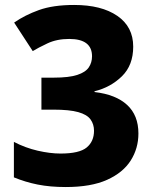

<svg xmlns="http://www.w3.org/2000/svg" viewBox="-20 -744 618 774"><path d="M517 -556Q517 -481 471.5 -436.5Q426 -392 361 -376V-373Q447 -363 492.5 -321Q538 -279 538 -206Q538 -146 507 -97Q476 -48 411.5 -19Q347 10 245 10Q182 10 132 0Q82 -10 36 -29V-172Q82 -148 132 -136.5Q182 -125 224 -125Q300 -125 329.5 -149.5Q359 -174 359 -217Q359 -243 345 -262.5Q331 -282 295.5 -292Q260 -302 196 -302H147V-431H197Q258 -431 291.5 -442Q325 -453 338 -472.5Q351 -492 351 -517Q351 -587 259 -587Q209 -587 171 -569Q133 -551 112 -538L37 -653Q80 -683 137 -703.5Q194 -724 279 -724Q389 -724 453 -680Q517 -636 517 -556Z"/></svg>

Font: Noto Sans Gujarati ExtraBold
Style: Regular
Weight: 800
Designer: Jelle Bosma - Monotype Design Team, Universal Thirst
Foundry: Monotype Imaging Inc.
Version: Version 2.106; ttfautohint (v1.8.4.7-5d5b)